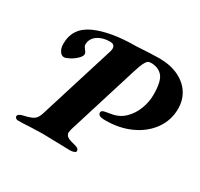

<svg xmlns="http://www.w3.org/2000/svg" viewBox="-140 -836 1062 1017"><g transform="rotate(30 391.0 -327.0)"><path d="M59 -12Q59 -27 90 -34Q132 -43 149 -55Q166 -67 175 -97L319 -559Q322 -570 322 -577Q322 -603 292 -603Q247 -603 216.5 -581.5Q186 -560 186 -524Q186 -517 190 -511.5Q194 -506 195 -504Q197 -500 203 -493Q209 -486 209 -478Q209 -465 192 -448.5Q175 -432 153.5 -420.5Q132 -409 121 -409Q105 -409 94 -426.5Q83 -444 83 -470Q83 -567 176.5 -609Q270 -651 426 -651Q522 -657 562 -657Q630 -657 679.5 -633.5Q729 -610 755.5 -569Q782 -528 782 -475Q782 -405 742.5 -349Q703 -293 634 -261Q565 -229 479 -229Q453 -229 443 -234.5Q433 -240 433 -252Q433 -264 455 -268L494 -275Q538 -283 569 -314Q600 -345 616 -388Q632 -431 632 -474Q632 -557 606.5 -585.5Q581 -614 537 -614Q525 -614 517.5 -609Q510 -604 501 -586Q492 -568 480 -529L346 -98Q342 -82 342 -78Q342 -60 357 -51Q372 -42 408 -34Q430 -28 430 -13Q430 -6 419 -2Q408 2 396 2L310 0L229 -2Q210 -2 156 0Q114 3 77 3Q71 3 65 -1.5Q59 -6 59 -12Z"/></g></svg>

Font: EB Garamond ExtraBold
Style: Italic
Weight: 800
Italic angle: -17.2°
Designer: Georg Duffner and Octavio Pardo
Foundry: Georg Duffner
Version: Version 1.000